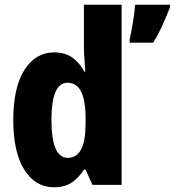

<svg xmlns="http://www.w3.org/2000/svg" viewBox="-20 -780 737 810"><path d="M266 -114Q197 -114 197 -274Q197 -431 265 -431Q341 -431 341 -282V-258Q341 -114 266 -114ZM208 10Q254 10 283 -10Q312 -30 334 -64H341L370 0H493V-760H334V-586Q334 -561 336 -532.5Q338 -504 340 -478H336Q315 -516 284.5 -537.5Q254 -559 209 -559Q130 -559 83 -485Q36 -411 36 -274Q36 -138 82.5 -64Q129 10 208 10ZM697 -760H550Q548 -729 540.5 -684Q533 -639 527 -613V-600H626Q649 -637 666 -675Q683 -713 697 -749Z"/></svg>

Font: Noto Sans Display SemiCondensed Extra
Style: Regular
Weight: 800
Width: 4
Designer: Monotype Design Team
Foundry: Monotype Imaging Inc.
Version: Version 1.900